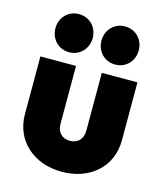

<svg xmlns="http://www.w3.org/2000/svg" viewBox="-111 -812 772 906"><g transform="rotate(15 275.0 -359.0)"><path d="M275 11C414 11 512 -77 512 -206V-489H338V-206C338 -165 312 -140 275 -140C237 -140 212 -165 212 -206V-489H38V-206C38 -79 137 11 275 11ZM72 -636C72 -584 110 -543 163 -543C216 -543 254 -584 254 -636C254 -688 216 -729 163 -729C110 -729 72 -688 72 -636ZM297 -636C297 -584 335 -543 388 -543C441 -543 479 -584 479 -636C479 -688 441 -729 388 -729C335 -729 297 -688 297 -636Z"/></g></svg>

Font: MV Cash ExtraBold
Style: Regular
Weight: 800
Designer: Rodrigo Fuenzalida
Foundry: fragTYPE
Version: Version 1.100;Glyphs 3.1.2 (3151)